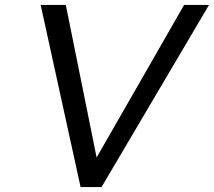

<svg xmlns="http://www.w3.org/2000/svg" viewBox="-20 -759 868 779"><path d="M145 -739H247L372 -120L727 -739H828L392 0H307Z"/></svg>

Font: Involve Medium Oblique
Style: Italic
Weight: 500
Italic angle: -10.5°
Designer: Stefan Peev
Foundry: Context Ltd.
Version: Version 1.001